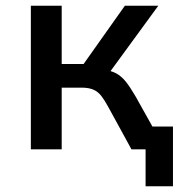

<svg xmlns="http://www.w3.org/2000/svg" viewBox="-20 -518 638 666"><path d="M485 128V0H453V-79H580V128ZM87 0V-498H194V-296H270L413 -498H529L350 -253L337 -277Q366 -273 384 -263Q402 -253 417 -234Q432 -215 450 -184L553 0H436L355 -148Q343 -170 332 -184.5Q321 -199 305 -206.5Q289 -214 263 -214H194V0Z"/></svg>

Font: Nunito Sans 7pt SemiCondensed SemiBold
Style: Regular
Weight: 600
Width: 4
Designer: Vernon Adams
Foundry: Vernon Adams
Version: Version 3.101;gftools[0.9.27]